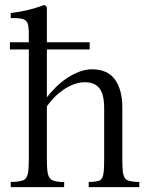

<svg xmlns="http://www.w3.org/2000/svg" viewBox="-20 -764 608 784"><path d="M97.7 -591.3V-621.6Q97.7 -643.6 95.7 -657Q93.8 -670.4 87.4 -677.5Q81.1 -684.6 69.3 -687.3Q57.6 -689.9 38.1 -690.4L23.9 -689.9V-710.9Q59.1 -714.8 93 -722.9Q127 -731 161.1 -743.7Q163.6 -742.2 166.7 -739.7Q169.9 -737.3 171.4 -734.9V-591.3H346.2V-562H171.4V-366.7Q187 -387.2 207.8 -407.7Q228.5 -428.2 252.4 -444.3Q276.4 -460.4 302.7 -470.7Q329.1 -481 355.5 -481Q418.9 -481 449.2 -439.5Q479.5 -397.9 479.5 -324.2V-110.4Q479.5 -81.5 481.4 -64.7Q483.4 -47.9 489 -38.6Q494.6 -29.3 505.4 -26.1Q516.1 -22.9 533.7 -21.5L548.8 -21V0H342.3V-21L357.4 -21.5Q373 -22.5 382.6 -25.4Q392.1 -28.3 397.2 -37.8Q402.3 -47.4 403.8 -65.2Q405.3 -83 405.3 -113.8V-322.8Q405.3 -379.4 385.7 -403.8Q366.2 -428.2 327.1 -428.2Q303.7 -428.2 281.2 -419.7Q258.8 -411.1 238.8 -397.5Q218.8 -383.8 201.7 -366.2Q184.6 -348.6 171.4 -330.1V-116.2Q171.4 -85.9 173.3 -67.9Q175.3 -49.8 181.2 -40Q187 -30.3 197.8 -26.4Q208.5 -22.5 226.1 -21L242.2 -20.5L241.7 0H23.9V-21L40 -21.5Q59.1 -22.9 70.6 -26.4Q82 -29.8 87.9 -39.6Q93.8 -49.3 95.7 -67.1Q97.7 -85 97.7 -115.7V-562H20.5V-591.3Z"/></svg>

Font: Varendra
Style: Regular
Weight: 400
Designer: Jacob Thomas
Foundry: Bangla Type Foundry
Version: Version 1.008